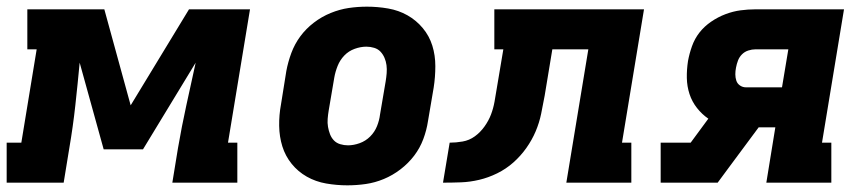

<svg xmlns="http://www.w3.org/2000/svg" viewBox="-35 -548 2605 576"><path d="M-15 0V-120H29L75 -400H47V-520H278L357 -232L532 -520H715L649 -120H677V0H482L499 -104Q510 -168 524 -232Q538 -296 552 -360L394 -100H276L204 -360Q198 -296 191 -232Q184 -168 173 -104L156 0Z M1007 8Q975 8 943.5 2.5Q912 -3 885.5 -18Q859 -33 840 -56.5Q821 -80 812 -109Q803 -138 802.5 -170.5Q802 -203 808 -235L824 -335Q829 -362 839 -389Q849 -416 866 -439Q883 -462 906.5 -480Q930 -498 957 -509Q984 -520 1011 -524Q1038 -528 1066 -528Q1098 -528 1129.5 -522.5Q1161 -517 1187.5 -502Q1214 -487 1233.5 -463.5Q1253 -440 1262 -411Q1271 -382 1271 -349.5Q1271 -317 1266 -285L1249 -185Q1245 -158 1235 -131Q1225 -104 1207.5 -81Q1190 -58 1166.5 -40Q1143 -22 1116.5 -11Q1090 0 1062.5 4Q1035 8 1007 8ZM1009 -112Q1026 -112 1044 -118.5Q1062 -125 1075.5 -138.5Q1089 -152 1096 -169.5Q1103 -187 1105 -204L1122 -304Q1124 -316 1125 -328.5Q1126 -341 1124.5 -352.5Q1123 -364 1118.5 -374.5Q1114 -385 1106.5 -393Q1099 -401 1087.5 -404.5Q1076 -408 1064 -408Q1047 -408 1029 -401.5Q1011 -395 998 -381.5Q985 -368 978 -350.5Q971 -333 968 -316L951 -216Q949 -204 948 -191.5Q947 -179 949 -167.5Q951 -156 955 -145.5Q959 -135 966.5 -127Q974 -119 985.5 -115.5Q997 -112 1009 -112Z M1294 0 1314 -120Q1333 -120 1353 -123.5Q1373 -127 1389.5 -139Q1406 -151 1418.5 -168.5Q1431 -186 1438 -204.5Q1445 -223 1448.5 -242.5Q1452 -262 1455 -281L1475 -400H1448V-520H1897L1831 -120H1859V0H1664L1730 -400H1622L1599 -261Q1594 -234 1588.5 -207Q1583 -180 1572 -154Q1561 -128 1544 -104Q1527 -80 1505 -60.5Q1483 -41 1456.5 -28Q1430 -15 1402.5 -8.5Q1375 -2 1348 -1Q1321 0 1294 0Z M1947 0V-120H2037L2090 -192Q2071 -205 2056 -224Q2041 -243 2033.5 -266Q2026 -289 2025.5 -314Q2025 -339 2029 -365Q2033 -387 2041 -409.5Q2049 -432 2063.5 -450.5Q2078 -469 2098.5 -483Q2119 -497 2141.5 -505.5Q2164 -514 2186.5 -517Q2209 -520 2231 -520H2497L2431 -120H2459V0H2264L2291 -166H2241L2149 -42L2118 0ZM2311 -286 2330 -400H2231Q2221 -400 2210 -396.5Q2199 -393 2191 -385Q2183 -377 2179 -366.5Q2175 -356 2173 -345Q2171 -335 2171 -325Q2171 -315 2174 -306Q2177 -297 2185 -291.5Q2193 -286 2203 -286Z"/></svg>

Font: Iosevka Etoile Heavy
Style: Italic
Weight: 900
Italic angle: -9°
Designer: Belleve Invis
Foundry: Belleve Invis
Version: Version 22.1.2; ttfautohint (v1.8.4)